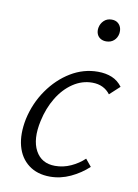

<svg xmlns="http://www.w3.org/2000/svg" viewBox="-75 -677 529 736"><g transform="rotate(10 189.0 -309.0)"><path d="M171 8Q121 8 87.5 -17.5Q54 -43 42 -88Q30 -133 42 -193Q56 -257 92 -308.5Q128 -360 177.5 -390Q227 -420 283 -420Q314 -420 338 -410Q362 -400 378 -378L339 -342Q327 -358 309.5 -366.5Q292 -375 269 -375Q229 -375 194 -351.5Q159 -328 134.5 -287.5Q110 -247 99 -196Q83 -123 106.5 -79.5Q130 -36 183 -36Q215 -36 244.5 -49.5Q274 -63 296 -84L319 -56Q289 -28 250.5 -10Q212 8 171 8ZM293 -540Q280 -540 270.5 -546Q261 -552 257 -562.5Q253 -573 255 -586Q258 -603 270 -614.5Q282 -626 300 -626Q314 -626 323 -619.5Q332 -613 336 -602.5Q340 -592 338 -578Q335 -561 323 -550.5Q311 -540 293 -540Z"/></g></svg>

Font: Ysabeau Infant Light
Style: Italic
Weight: 300
Italic angle: -12°
Designer: Christian Thalmann (Catharsis Fonts)
Version: Version 2.001;gftools[0.9.30]; featfreeze: ss01,ss02,lnum